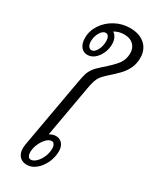

<svg xmlns="http://www.w3.org/2000/svg" viewBox="-250 -1055 914 1129"><g transform="rotate(30 207.0 -490.5)"><path d="M414 -868Q414 -829 399.5 -798Q385 -767 361.5 -742Q338 -717 297 -681Q264 -652 253 -628.5Q242 -605 234 -560L172 -210Q195 -223 215 -223Q242 -223 258 -204Q274 -185 274 -154Q274 -113 256.5 -75Q239 -37 210.5 -13.5Q182 10 149 10Q117 10 99 -10Q81 -30 81 -64Q81 -72 83 -88L167 -560Q174 -600 180.5 -621.5Q187 -643 201 -662.5Q215 -682 244 -707Q303 -758 326 -789Q349 -820 349 -862Q349 -898 326.5 -919.5Q304 -941 264 -941Q227 -941 198 -923Q213 -914 221.5 -896Q230 -878 230 -855Q230 -822 216.5 -792.5Q203 -763 181.5 -745.5Q160 -728 135 -728Q106 -728 89.5 -750Q73 -772 73 -808Q73 -857 101 -899Q129 -941 175.5 -966Q222 -991 275 -991Q340 -991 377 -957.5Q414 -924 414 -868ZM191 -852Q191 -872 184 -883.5Q177 -895 165 -895Q145 -895 129 -868Q113 -841 113 -808Q113 -788 121 -776Q129 -764 142 -764Q161 -764 176 -791Q191 -818 191 -852ZM208 -185Q190 -185 172 -166.5Q154 -148 142 -120Q130 -92 130 -64Q130 -49 136.5 -38.5Q143 -28 154 -28Q172 -28 190.5 -46Q209 -64 220.5 -91.5Q232 -119 232 -147Q232 -164 225.5 -174.5Q219 -185 208 -185Z"/></g></svg>

Font: KoHo
Style: Italic
Weight: 400
Italic angle: -10°
Designer: Cadson Demak & Katatrad Team
Foundry: Cadson Demak Co.,Ltd.
Version: Version 1.000